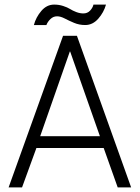

<svg xmlns="http://www.w3.org/2000/svg" viewBox="-20 -816 609 836"><path d="M228.5 -745Q212 -745 199.8 -733.2Q187.5 -721.5 182 -707H127.5Q136.5 -741 160 -768.5Q183.5 -796 216 -796Q236.5 -796 255 -790Q273.5 -784 285 -776.8Q296.5 -769.5 312.2 -763.5Q328 -757.5 343 -757.5Q360.5 -757.5 372 -769.5Q383.5 -781.5 387 -796H441.5Q432 -762 407.8 -734.5Q383.5 -707 351 -707Q325 -707 302.5 -716.5Q280 -726 261.8 -735.5Q243.5 -745 228.5 -745ZM254.5 -660H315L551 0H492.5L431.5 -171.5H138.5L76 0H17.5ZM155 -223H415L285.5 -591.5H284Z"/></svg>

Font: League Spartan Light
Style: Regular
Weight: 277
Foundry: The League of Moveable Type
Version: Version 2.002